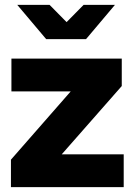

<svg xmlns="http://www.w3.org/2000/svg" viewBox="-20 -770 554 790"><path d="M25 0V-113L271 -394H27V-529H481V-416L234 -135H489V0ZM184 -750 254 -679 324 -750H453L334 -609H170L51 -750Z"/></svg>

Font: Red Hat Display Black
Style: Regular
Weight: 900
Designer: Pentagram, MCKL
Foundry: Pentagram, MCKL
Version: Version 1.023; ttfautohint (v1.8.3)